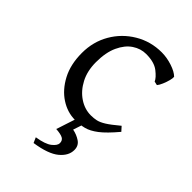

<svg xmlns="http://www.w3.org/2000/svg" viewBox="-207 -552 851 851"><g transform="rotate(45 219.0 -126.0)"><path d="M410 -93Q368 -43 338.5 -20.5Q309 2 283.5 8.5Q258 15 228 15Q180 15 137 -13Q94 -41 66.5 -93Q39 -145 39 -217Q39 -287 72 -344Q105 -401 162 -435Q219 -469 288 -469Q320 -469 353.5 -458Q387 -447 403 -431Q404 -423 400 -407.5Q396 -392 389 -375.5Q382 -359 375 -351L357 -355Q350 -372 322.5 -393.5Q295 -415 244 -415Q210 -415 180 -395Q150 -375 131 -334Q112 -293 112 -232Q112 -177 133.5 -136Q155 -95 189.5 -72Q224 -49 263 -49Q281 -49 297 -52.5Q313 -56 334 -69Q355 -82 392 -113ZM170 217 159 192Q210 184 231.5 167Q253 150 253 135Q253 118 240 111Q227 104 197 102Q197 102 200.5 92.5Q204 83 212.5 55.5Q221 28 239 -25L277 -24L252 51Q278 56 299 70Q320 84 320 111Q320 147 285 176Q250 205 170 217Z"/></g></svg>

Font: ChillKai
Style: Regular
Weight: 400
Designer: ChillType
Foundry: 寒蝉字型
Version: Version 2.000